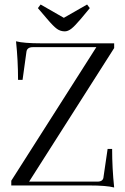

<svg xmlns="http://www.w3.org/2000/svg" viewBox="-20 -822 556 851"><path d="M267 -683Q248 -683 232.5 -694Q217 -705 189 -738L148 -786L160 -802L263 -743L366 -802L378 -786L339 -739Q311 -706 296 -694.5Q281 -683 267 -683ZM486 9Q452 0 375 0H30V-21L407 -613H126Q99 -613 97 -591L80 -468H60Q60 -554 51 -639Q85 -630 163 -630H486V-609L109 -17H412Q438 -17 439 -39L457 -162H477Q477 -76 486 9Z"/></svg>

Font: Arapey Regular-Display
Style: Regular
Weight: 400
Designer: Eduardo Rodriguez Tunni
Foundry: Eduardo Rodriguez Tunni
Version: Version 4.000